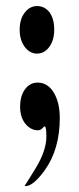

<svg xmlns="http://www.w3.org/2000/svg" viewBox="-20 -428 264 643"><path d="M161.6 -328.6Q161.6 -293 145 -270.8Q128.4 -248.5 104 -248.5Q80.6 -248.5 64 -269.5Q45.9 -292.5 45.9 -328.6Q45.9 -365.2 64 -387.2Q80.6 -407.7 104 -407.7Q128.9 -407.7 145 -387.7Q161.6 -366.2 161.6 -328.6ZM180.2 -32.7Q180.2 71.8 129.9 142.1Q91.3 195.3 65.4 195.3Q63 195.3 62.5 193.8Q63 194.8 97.7 138.2Q135.3 77.6 135.3 29.3Q135.3 -4.9 129.4 -4.9Q127.9 -4.9 121.8 1.7Q115.7 8.3 106.9 8.3Q84.5 8.3 66.9 -11.2Q47.4 -33.7 47.4 -70.3Q47.4 -107.4 64 -129.4Q80.6 -151.4 106 -151.4Q140.6 -151.4 161.1 -116.2Q180.2 -83.5 180.2 -32.7Z"/></svg>

Font: Dai Banna SIL Book
Style: Bold
Weight: 700
Designer: Victor Gaultney
Foundry: SIL International
Version: Version 2.000